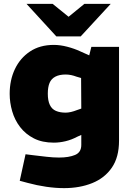

<svg xmlns="http://www.w3.org/2000/svg" viewBox="-20 -763 686 992"><path d="M311 209Q267 209 219 202Q171 195 123 182L82 171L112 34L152 39Q186 43 220.5 47Q255 51 285 51Q336 51 368 37.5Q400 24 400 -14V-66L378 -56Q350 -41 319 -33.5Q288 -26 258 -26Q198 -26 155 -48Q112 -70 84 -106.5Q56 -143 43 -188Q30 -233 30 -278Q30 -349 57 -406Q84 -463 135 -497Q186 -531 258 -531Q291 -531 327.5 -521.5Q364 -512 394 -498L441 -477L452 -521H595V-36Q595 49 558 103Q521 157 456.5 183Q392 209 311 209ZM227 -279Q227 -243 237.5 -221Q248 -199 269 -190Q290 -181 319 -181Q332 -181 347 -184.5Q362 -188 377 -194L400 -202L399 -360L375 -367Q362 -372 348 -375Q334 -378 319 -378Q287 -378 266 -367Q245 -356 236 -334.5Q227 -313 227 -279ZM271 -575 307 -654 416 -743H552L397 -575ZM271 -575 117 -743H252L362 -654L397 -575Z"/></svg>

Font: REM ExtraBold
Style: Regular
Weight: 800
Designer: Octavio Pardo
Foundry: Ashler Design
Version: Version 1.005;gftools[0.9.28]